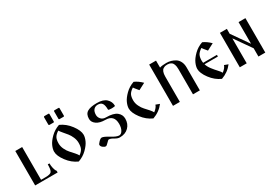

<svg xmlns="http://www.w3.org/2000/svg" viewBox="27 -1546 3425 2414"><g transform="rotate(-30 1739.0 -339.0)"><path d="M176.8 -24.4V-500H77.1V0H403.3V-24.4L394.5 -37.1C389.3 -45.6 384.1 -60.4 378.9 -81.5C373.7 -102.7 371.1 -125.7 371.1 -150.4H346.7C346.7 -96.4 340.5 -61.8 328.1 -46.9C315.8 -31.9 287.4 -24.4 243.2 -24.4Z M758.8 -569.3H818.4C824.9 -569.3 828.1 -572.6 828.1 -579.1V-687.5C828.1 -694 824.9 -697.3 818.4 -697.3H758.8C752.3 -697.3 749 -694 749 -687.5V-579.1C749 -572.6 752.3 -569.3 758.8 -569.3ZM613.3 -569.3H671.9C678.4 -569.3 681.6 -572.6 681.6 -579.1V-687.5C681.6 -694 678.4 -697.3 671.9 -697.3H613.3C610.7 -697.3 608.2 -696.3 606 -694.3C603.7 -692.4 602.5 -690.1 602.5 -687.5V-579.1C602.5 -576.5 603.7 -574.2 606 -572.3C608.2 -570.3 610.7 -569.3 613.3 -569.3ZM749 -47.9C743.2 -60.2 731.3 -76.7 713.4 -97.2C695.5 -117.7 678.2 -136.9 661.6 -154.8C645 -172.7 629.9 -195.8 616.2 -224.1C602.5 -252.4 595.7 -280.9 595.7 -309.6C595.7 -344.1 600.9 -371.4 611.3 -391.6C621.7 -411.8 642.3 -432 672.9 -452.1C679.4 -441.1 691.7 -424.8 710 -403.3C728.2 -381.8 744.8 -362 759.8 -343.8C774.7 -325.5 788.2 -302.6 800.3 -274.9C812.3 -247.2 818.4 -219.4 818.4 -191.4C818.4 -156.9 813.8 -129.6 804.7 -109.4C795.6 -89.2 777 -68.7 749 -47.9ZM716.8 -509.8C668 -492.8 625.8 -467 590.3 -432.1C554.9 -397.3 530.1 -364.1 516.1 -332.5C502.1 -300.9 495.1 -272.8 495.1 -248C495.1 -207 515.5 -159.3 556.2 -105C596.8 -50.6 645.5 -11.1 702.1 13.7C751 -3.3 793.1 -29.1 828.6 -64C864.1 -98.8 888.8 -132 902.8 -163.6C916.8 -195.1 923.8 -223.3 923.8 -248C923.8 -289.1 903.5 -336.8 862.8 -391.1C822.1 -445.5 773.4 -485 716.8 -509.8Z M1167 -38.1C1184.6 -38.1 1206.4 -30.1 1232.4 -14.2C1258.5 1.8 1281.6 9.8 1301.8 9.8C1355.8 9.8 1398.8 -6.2 1430.7 -38.1C1462.6 -70 1478.5 -111 1478.5 -161.1C1478.5 -200.8 1462.6 -233.2 1430.7 -258.3C1398.8 -283.4 1347.7 -295.9 1277.3 -295.9C1246.7 -295.9 1223.1 -305 1206.5 -323.2C1189.9 -341.5 1181.6 -362 1181.6 -384.8C1181.6 -418 1189.3 -443.2 1204.6 -460.4C1219.9 -477.7 1240.2 -486.3 1265.6 -486.3C1294.9 -486.3 1315.8 -477.1 1328.1 -458.5C1340.5 -439.9 1346.7 -409.8 1346.7 -368.2C1346.7 -361 1363.9 -357.4 1398.4 -357.4C1430.3 -357.4 1446.3 -361 1446.3 -368.2C1446.3 -406.6 1431.6 -439.8 1402.3 -467.8C1373 -495.8 1327.5 -509.8 1265.6 -509.8C1203.1 -509.8 1156.7 -500.7 1126.5 -482.4C1096.2 -464.2 1081.1 -432 1081.1 -385.7C1081.1 -353.8 1096.4 -327 1127 -305.2C1157.6 -283.4 1199.9 -272.5 1253.9 -272.5C1337.2 -272.5 1378.9 -229.2 1378.9 -142.6C1378.9 -105.5 1371.9 -75 1357.9 -51.3C1343.9 -27.5 1327.1 -15.6 1307.6 -15.6C1282.9 -15.6 1246.9 -30.3 1199.7 -59.6C1152.5 -88.9 1119.8 -103.5 1101.6 -103.5C1089.2 -103.5 1074.2 -94.2 1056.6 -75.7C1039.1 -57.1 1030.3 -44.6 1030.3 -38.1C1030.3 -23.8 1037.6 -10.7 1052.2 1C1066.9 12.7 1080.7 18.6 1093.8 18.6C1101.6 18.6 1114.3 9.1 1131.8 -9.8C1149.4 -28.6 1161.1 -38.1 1167 -38.1Z M1811.5 -381.8 1909.2 -432.6C1874 -467.8 1837.6 -493.5 1799.8 -509.8C1751 -492.8 1709 -467 1673.8 -432.1C1638.7 -397.3 1614.1 -364.1 1600.1 -332.5C1586.1 -300.9 1579.1 -272.8 1579.1 -248C1579.1 -207 1599.4 -159.3 1640.1 -105C1680.8 -50.6 1729.5 -11.1 1786.1 13.7C1853.8 -10.4 1908.2 -49.5 1949.2 -103.5L1894.5 -124C1886.7 -98 1866.2 -72.6 1833 -47.9C1827.1 -60.2 1815.3 -76.7 1797.4 -97.2C1779.5 -117.7 1762 -136.9 1745.1 -154.8C1728.2 -172.7 1712.9 -195.8 1699.2 -224.1C1685.5 -252.4 1678.7 -280.9 1678.7 -309.6C1678.7 -344.1 1683.9 -371.4 1694.3 -391.6C1704.8 -411.8 1725.3 -432 1755.9 -452.1C1761.1 -443 1779.6 -419.6 1811.5 -381.8Z M2177.7 0V-366.2C2177.7 -393.6 2181 -416 2187.5 -433.6C2194 -451.2 2203.1 -463.4 2214.8 -470.2C2226.6 -477.1 2236.5 -481.4 2244.6 -483.4C2252.8 -485.4 2262.4 -486.3 2273.4 -486.3C2284.5 -486.3 2294.1 -485.4 2302.2 -483.4C2310.4 -481.4 2320.1 -477.1 2331.5 -470.2C2342.9 -463.4 2351.9 -451.2 2358.4 -433.6C2364.9 -416 2368.2 -393.6 2368.2 -366.2V0H2467.8V-334C2467.8 -365.9 2461.9 -393.7 2450.2 -417.5C2438.5 -441.2 2422.9 -459.5 2403.3 -472.2C2383.8 -484.9 2363.1 -494.3 2341.3 -500.5C2319.5 -506.7 2296.9 -509.8 2273.4 -509.8C2233.1 -509.8 2201.2 -505.9 2177.7 -498V-599.6H2078.1V0Z M2806.6 -381.8 2904.3 -432.6C2869.1 -467.8 2832.7 -493.5 2794.9 -509.8C2746.1 -492.8 2704.1 -467 2668.9 -432.1C2633.8 -397.3 2609.2 -364.1 2595.2 -332.5C2581.2 -300.9 2574.2 -272.8 2574.2 -248C2574.2 -207 2594.6 -159.3 2635.3 -105C2675.9 -50.6 2724.6 -11.1 2781.2 13.7C2849 -10.4 2903.3 -49.5 2944.3 -103.5L2889.6 -124C2881.8 -98 2861.3 -72.6 2828.1 -47.9C2822.3 -60.9 2808.9 -78.5 2788.1 -100.6C2767.3 -122.7 2746.6 -147.1 2726.1 -173.8C2705.6 -200.5 2691.1 -227.5 2682.6 -254.9H2877V-279.3H2676.8C2674.8 -289.1 2673.8 -299.2 2673.8 -309.6C2673.8 -344.1 2679 -371.4 2689.5 -391.6C2699.9 -411.8 2720.4 -432 2751 -452.1C2756.2 -443 2774.7 -419.6 2806.6 -381.8Z M3148.4 0V-362.3L3318.4 -120.1V0H3418V-500H3318.4V-185.5L3148.4 -428.7V-500H3047.9V0Z"/></g></svg>

Font: TriodPostnaja
Style: Medium
Weight: 500
Version: 20110805; ttfautohint (v0.96) -l 8 -r 50 -G 200 -x 14 -w "G"